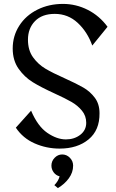

<svg xmlns="http://www.w3.org/2000/svg" viewBox="-20 -748 593 982"><path d="M530 -611 452 -515Q427 -585 377.5 -631Q328 -677 260 -677Q195 -677 159 -640Q123 -603 123 -545Q123 -491 149 -455Q175 -419 212 -397Q249 -375 312 -347Q372 -320 406.5 -300Q441 -280 465 -248Q489 -216 489 -169Q490 -82 433 -35Q376 12 285 12Q218 12 157.5 -14.5Q97 -41 61 -95L139 -182Q173 -102 222 -68.5Q271 -35 317 -35Q360 -35 390.5 -58.5Q421 -82 421 -120Q421 -155 399.5 -181.5Q378 -208 346 -226.5Q314 -245 259 -270Q189 -302 147 -328Q105 -354 75 -396.5Q45 -439 45 -500Q45 -564 78.5 -616.5Q112 -669 171 -698.5Q230 -728 302 -728Q369 -728 429 -697.5Q489 -667 530 -611ZM298 42Q276 42 259.5 59Q243 76 243 99Q243 118 254.5 133.5Q266 149 285 154Q278 179 258 199L276 214Q310 194 332 164Q354 134 354 99Q354 76 337.5 59Q321 42 298 42Z"/></svg>

Font: Amita
Style: Regular
Weight: 400
Designer: Eduardo Rodriguez Tunni, Modular Infotech, Brian J. Bonislawsky
Foundry: Eduardo Rodriguez Tunni, Modular Infotech, Brian J. Bonislawsky
Version: Version 1.004